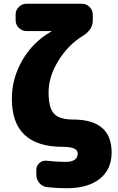

<svg xmlns="http://www.w3.org/2000/svg" viewBox="-20 -770 626 1020"><path d="M368 -135Q573 -135 573 40Q573 130 510 180Q447 230 333 230Q280 230 229 224Q205 221 189 202Q173 183 173 158V132Q173 110 190 95.5Q207 81 230 84Q278 90 328 90Q393 90 393 45Q393 10 313 10Q43 10 43 -245Q43 -353 98.5 -449.5Q154 -546 251 -602Q253 -602 253 -604Q253 -605 252 -605H120Q97 -605 80 -622Q63 -639 63 -662V-693Q63 -716 80 -733Q97 -750 120 -750H416Q439 -750 456 -733Q473 -716 473 -693V-662Q473 -612 421 -580Q343 -533 290.5 -448Q238 -363 238 -280Q238 -198 266.5 -166.5Q295 -135 368 -135Z"/></svg>

Font: Rounded Mplus 1c Black
Style: Regular
Weight: 900
Version: Version 1.059.20150529